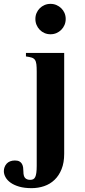

<svg xmlns="http://www.w3.org/2000/svg" viewBox="-80 -748 440 993"><path d="M259.8 -649.9Q259.8 -666.5 253.7 -680.7Q247.6 -694.8 236.8 -705.3Q226.1 -715.8 211.9 -721.9Q197.8 -728 181.2 -728Q164.6 -728 150.4 -721.9Q136.2 -715.8 125.7 -705.3Q115.2 -694.8 109.1 -680.7Q103 -666.5 103 -649.9Q103 -633.3 109.1 -618.9Q115.2 -604.5 125.7 -593.8Q136.2 -583 150.4 -576.9Q164.6 -570.8 181.2 -570.8Q197.8 -570.8 211.9 -576.9Q226.1 -583 236.8 -593.8Q247.6 -604.5 253.7 -618.9Q259.8 -633.3 259.8 -649.9ZM252 46.9V-474.1H54.2V-456.1Q72.8 -453.6 83.7 -450.2Q94.7 -446.8 100.6 -438.5Q106.4 -430.2 108.2 -415.5Q109.9 -400.9 109.9 -377V109.9Q109.9 131.8 107.9 145.8Q106 159.7 102.1 167.7Q98.1 175.8 91.6 179Q85 182.1 76.2 182.1Q59.1 182.1 50 172.6Q41 163.1 41 139.2Q41 128.4 39.6 118.2Q38.1 107.9 33.7 99.9Q29.3 91.8 20.5 86.9Q11.7 82 -2.9 82Q-17.1 82 -27.8 86.4Q-38.6 90.8 -45.7 98.6Q-52.7 106.4 -56.4 116.5Q-60.1 126.5 -60.1 137.2Q-60.1 152.8 -51.3 168.7Q-42.5 184.6 -24.9 197Q-7.3 209.5 19.5 217.3Q46.4 225.1 83 225.1Q117.7 225.1 148.4 214.6Q179.2 204.1 202.1 182.1Q225.1 160.2 238.5 126.7Q252 93.3 252 46.9Z"/></svg>

Font: Galatia SIL
Style: Bold
Weight: 700
Designer: Development by SIL's NRSI team
Version: Version 2.1